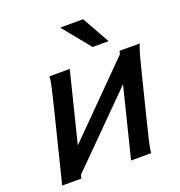

<svg xmlns="http://www.w3.org/2000/svg" viewBox="-168 -1125 1188 1266"><g transform="rotate(-20 426.0 -491.5)"><path d="M704.6 -682.6 768.1 -602.1 191.4 -23.9 126.5 -100.6ZM361.3 -705.6 185.5 0H51.3L174.8 -495.6Q192.4 -566.9 205.1 -621.8Q217.8 -676.8 219.7 -705.6ZM676.3 0H534.7L710.4 -705.6H852.1Q839.4 -676.8 824.7 -621.8Q810.1 -566.9 792.5 -495.6L720.7 -208Q702.6 -136.7 690.2 -82.8Q677.7 -28.8 676.3 0ZM395 -983.4H556.2L664.6 -790H552.2Z"/></g></svg>

Font: Andika
Style: Bold Italic
Weight: 700
Italic angle: -14°
Designer: Victor Gaultney, Annie Olsen, Julie Remington, Don Collingsworth, Eric Hays, Becca Hirsbrunner
Foundry: SIL International
Version: Version 6.101